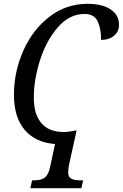

<svg xmlns="http://www.w3.org/2000/svg" viewBox="-20 -745 643 1005"><path d="M148 199H160Q195 199 214.5 184.5Q234 170 243 126L268 9Q165 1 109 -65.5Q53 -132 53 -248Q53 -369 102 -479.5Q151 -590 239 -657.5Q327 -725 437 -725Q516 -725 559.5 -695.5Q603 -666 603 -616Q603 -580 577 -558Q551 -536 509 -536Q510 -591 492 -631.5Q474 -672 423 -672Q344 -672 283.5 -603Q223 -534 190 -431.5Q157 -329 157 -234Q157 -147 196.5 -100.5Q236 -54 313 -54Q337 -54 377 -62H381L341 119Q337 139 337 158Q337 182 353.5 190.5Q370 199 402 199H415L406 240H139Z"/></svg>

Font: Noto Serif Narrow
Style: Italic
Weight: 400
Width: 4
Italic angle: -12°
Designer: Monotype Design Team
Foundry: Monotype Imaging Inc.
Version: Version 1.001